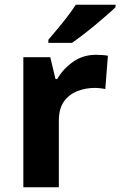

<svg xmlns="http://www.w3.org/2000/svg" viewBox="-20 -786 505 806"><path d="M383 -556Q394 -556 409 -555Q424 -554 433 -552L422 -412Q415 -414 401.5 -415.5Q388 -417 378 -417Q340 -417 305 -403.5Q270 -390 248.5 -360Q227 -330 227 -278V0H78V-546H191L213 -454H220Q244 -496 286 -526Q328 -556 383 -556ZM465 -756Q451 -742 428 -722Q405 -702 378.5 -680Q352 -658 326.5 -638.5Q301 -619 282 -606H183V-619Q199 -638 220.5 -663.5Q242 -689 263 -716.5Q284 -744 298 -766H465Z"/></svg>

Font: Noto Sans New Tai Lue
Style: Regular
Weight: 400
Designer: Monotype Design Team
Foundry: Monotype Imaging Inc.
Version: Version 2.003